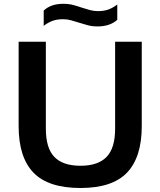

<svg xmlns="http://www.w3.org/2000/svg" viewBox="-20 -954 822 984"><path d="M392.5 9.5Q227 9.5 151.2 -69.5Q75.5 -148.5 75.5 -307.5V-740H215V-294.5Q215 -195 258.5 -149.8Q302 -104.5 392.5 -104.5Q482.5 -104.5 526.2 -149.8Q570 -195 570 -294.5V-740H706.5V-307.5Q706.5 -148.5 631.2 -69.5Q556 9.5 392.5 9.5ZM479 -818.5Q452.5 -818.5 429.2 -824.8Q406 -831 384.5 -838Q364 -844.5 344.2 -850Q324.5 -855.5 303 -855.5Q272.5 -855.5 249.5 -847.2Q226.5 -839 204 -821.5V-900Q223 -917.5 247.5 -926Q272 -934.5 306 -934.5Q332.5 -934.5 355.8 -928.2Q379 -922 400.5 -914.5Q421 -908 440.8 -902.5Q460.5 -897 482 -897Q512.5 -897 535.5 -905.2Q558.5 -913.5 581 -931V-852.5Q543.5 -818.5 479 -818.5Z"/></svg>

Font: Encode Sans SmExp SmBold
Style: Regular
Weight: 600
Width: 6
Designer: Multiple Designers
Foundry: Impallari Type
Version: Version 3.002; ttfautohint (v1.8.3) -l 8 -r 50 -G 200 -x 14 